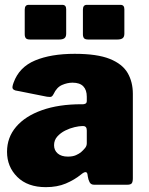

<svg xmlns="http://www.w3.org/2000/svg" viewBox="-20 -762 613 792"><path d="M314 -42Q287 -20 251.5 -5Q216 10 169 10Q94 10 51.5 -32Q9 -74 9 -136Q9 -195 46.5 -239Q84 -283 153 -307.5Q222 -332 316 -332H323Q327 -332 332.5 -334.5Q338 -337 338 -346V-363Q338 -391 323.5 -406Q309 -421 279 -421Q258 -421 236 -411.5Q214 -402 201 -374Q197 -366 192.5 -363.5Q188 -361 174 -363L43 -389Q36 -391 32.5 -396.5Q29 -402 36 -421Q59 -485 124.5 -512.5Q190 -540 288 -540Q381 -540 433 -519Q485 -498 506.5 -461Q528 -424 528 -375V-27Q528 -12 523.5 -6Q519 0 505 0H368Q355 0 349.5 -10.5Q344 -21 342 -35L341 -42Q338 -62 314 -42ZM338 -224Q338 -242 323 -242H319Q307 -242 287.5 -237.5Q268 -233 249 -223.5Q230 -214 216.5 -199Q203 -184 203 -163Q203 -142 218 -129Q233 -116 260 -116Q280 -116 293.5 -122Q307 -128 315 -135Q324 -143 331 -151.5Q338 -160 338 -171V-224ZM253 -724V-623Q253 -610 246 -604.5Q239 -599 224 -599H104Q91 -599 86.5 -604.5Q82 -610 82 -621V-722Q82 -742 98 -742H237Q253 -742 253 -724ZM493 -724V-623Q493 -610 486 -604.5Q479 -599 464 -599H344Q331 -599 326.5 -604.5Q322 -610 322 -621V-722Q322 -742 338 -742H477Q493 -742 493 -724Z"/></svg>

Font: Libre Franklin Thin Black
Style: Regular
Weight: 900
Version: Version 3.000